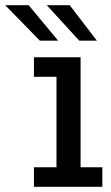

<svg xmlns="http://www.w3.org/2000/svg" viewBox="-107 -721 427 741"><path d="M24 0V-75.5H111V-424.5H24V-500H204V-75.5H288V0ZM199 -564 73.5 -701H162L267 -564ZM47 -564 -87 -701H3.5L117.5 -564Z"/></svg>

Font: Trispace Condensed
Style: Regular
Weight: 400
Width: 3
Designer: Tyler Finck
Foundry: Etcetera Type Company
Version: Version 1.210; ttfautohint (v1.8.3)